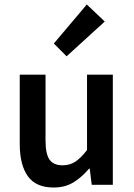

<svg xmlns="http://www.w3.org/2000/svg" viewBox="-20 -824 596 856"><path d="M219 12Q140 12 104 -38.5Q68 -89 68 -183V-491H183V-198Q183 -137 201 -112Q219 -87 259 -87Q291 -87 315.5 -103Q340 -119 368 -155V-491H483V0H389L380 -72H377Q345 -34 307.5 -11Q270 12 219 12ZM277 -573 220 -630 367 -804 447 -728Z"/></svg>

Font: Processing Sans Pro Semibold
Style: Regular
Weight: 600
Designer: Paul D. Hunt
Foundry: Adobe Systems Incorporated
Version: Version 2.020;PS 2.000;hotconv 1.0.86;makeotf.lib2.5.63406